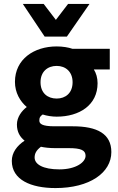

<svg xmlns="http://www.w3.org/2000/svg" viewBox="-20 -739 600 976"><path d="M259 14H330C392 14 415 25 415 53C415 85 367 122 282 122C198 122 156 96 156 62C156 43 163 26 188 7C206 11 232 14 259 14ZM546 34C546 -59 474 -97 350 -97H257C193 -97 180 -110 180 -126C180 -141 183 -147 197 -157C218 -150 245 -146 268 -146C384 -146 476 -205 476 -316C476 -343 469 -367 457 -386H538V-491H348C328 -498 299 -503 268 -503C153 -503 56 -438 56 -323C56 -268 82 -224 116 -195C91 -176 66 -144 66 -106C66 -69 81 -43 105 -24C66 2 40 37 40 79C40 175 137 217 262 217C436 217 546 139 546 34ZM268 -404C314 -404 349 -374 349 -321C349 -266 313 -238 268 -238C222 -238 186 -266 186 -321C186 -375 222 -404 268 -404ZM435 -719H326L264 -638L202 -719H96L207 -553H320Z"/></svg>

Font: Falling Sky
Style: SeBd
Weight: 600
Designer: Paul D. Hunt
Foundry: Adobe Systems Incorporated
Version: Version 1.02